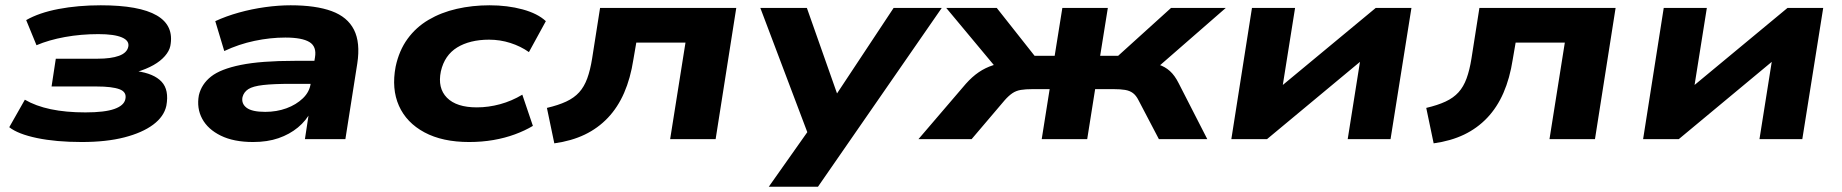

<svg xmlns="http://www.w3.org/2000/svg" viewBox="-20 -526 6965 726"><path d="M289 11Q192 11 120 -4Q48 -19 15 -45L74 -149Q115 -125 172 -113Q229 -101 303 -101Q376 -101 412.5 -114Q449 -127 454 -151Q460 -178 432 -188.5Q404 -199 345 -199H175L191 -304H349Q400 -304 430 -315Q460 -326 465 -349Q470 -372 441 -384.5Q412 -397 352 -397Q286 -397 225.5 -386Q165 -375 118 -355L79 -450Q128 -478 201.5 -492Q275 -506 361 -506Q507 -506 573 -467.5Q639 -429 624 -352Q620 -333 603.5 -314Q587 -295 560.5 -280Q534 -265 498 -254L497 -257Q562 -248 591 -217Q620 -186 609 -126Q600 -85 559 -54.5Q518 -24 450 -6.5Q382 11 289 11Z M937 11Q864 11 815 -13Q766 -37 744.5 -77Q723 -117 732 -166Q742 -208 778 -236.5Q814 -265 890.5 -280.5Q967 -296 1095 -296H1192L1179 -209H1081Q1014 -209 975 -204.5Q936 -200 919 -189Q902 -178 897 -159Q892 -134 912.5 -118.5Q933 -103 983 -103Q1026 -103 1063 -116.5Q1100 -130 1125.5 -154.5Q1151 -179 1155 -212L1171 -309Q1178 -350 1150 -367Q1122 -384 1059 -384Q1002 -384 942.5 -371.5Q883 -359 828 -333L794 -446Q835 -465 883.5 -478.5Q932 -492 982.5 -499Q1033 -506 1079 -506Q1174 -506 1234 -484Q1294 -462 1318.5 -413.5Q1343 -365 1331 -286L1286 0H1133L1149 -105H1156Q1138 -70 1106.5 -44Q1075 -18 1033 -3.5Q991 11 937 11Z M1754 11Q1653 11 1585 -25.5Q1517 -62 1488.5 -126Q1460 -190 1476 -274Q1489 -335 1521 -379Q1553 -423 1600.5 -451Q1648 -479 1707 -492.5Q1766 -506 1831 -506Q1899 -506 1956 -490.5Q2013 -475 2044 -446L1980 -329Q1949 -351 1910 -363.5Q1871 -376 1829 -376Q1793 -376 1762.5 -368.5Q1732 -361 1708.5 -346.5Q1685 -332 1669.5 -309.5Q1654 -287 1647 -256Q1634 -193 1670 -156.5Q1706 -120 1783 -120Q1827 -120 1871 -132Q1915 -144 1955 -168L1995 -50Q1965 -32 1927 -18Q1889 -4 1845.5 3.5Q1802 11 1754 11Z M2076 16 2048 -118Q2091 -128 2121 -142Q2151 -156 2170 -177Q2189 -198 2200.5 -229.5Q2212 -261 2219 -305L2249 -496H2764L2686 0H2514L2572 -365H2386L2375 -301Q2364 -230 2340 -175Q2316 -120 2278.5 -80.5Q2241 -41 2191 -17Q2141 7 2076 16Z M2887 180 3043 -41 3052 25 2855 -496H3031L3153 -150H3130L3359 -496H3541L3073 180Z M3453 0 3632 -209Q3656 -236 3681 -253Q3706 -270 3735.5 -279.5Q3765 -289 3799 -291L3773 -238L3558 -496H3749L3892 -315H3968L3997 -496H4169L4140 -315H4208L4408 -496H4615L4319 -238L4306 -293Q4338 -289 4361.5 -281.5Q4385 -274 4403.5 -257.5Q4422 -241 4437 -211L4545 0H4362L4285 -147Q4276 -165 4264 -174Q4252 -183 4234.5 -186Q4217 -189 4190 -189H4121L4091 0H3919L3949 -189H3885Q3858 -189 3840 -186Q3822 -183 3808 -173.5Q3794 -164 3779 -147L3654 0Z M4636 0 4714 -496H4877L4823 -157H4773L5182 -496H5317L5238 0H5076L5130 -340H5180L4771 0Z M5401 16 5373 -118Q5416 -128 5446 -142Q5476 -156 5495 -177Q5514 -198 5525.5 -229.5Q5537 -261 5544 -305L5574 -496H6089L6011 0H5839L5897 -365H5711L5700 -301Q5689 -230 5665 -175Q5641 -120 5603.5 -80.5Q5566 -41 5516 -17Q5466 7 5401 16Z M6193 0 6271 -496H6434L6380 -157H6330L6739 -496H6874L6795 0H6633L6687 -340H6737L6328 0Z"/></svg>

Font: Nunito Sans 10pt Expanded ExtraBold
Style: Italic
Weight: 800
Width: 7
Italic angle: -9°
Designer: Vernon Adams
Foundry: Vernon Adams
Version: Version 3.101;gftools[0.9.27]